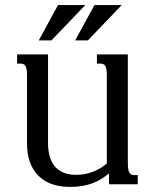

<svg xmlns="http://www.w3.org/2000/svg" viewBox="-20 -736 623 767"><path d="M406.7 -433.6Q406.7 -448.7 405.3 -458Q403.8 -467.3 400.4 -472.7Q397 -478 392.1 -480Q387.2 -481.9 380.9 -481.9H367.2V-518.6H490.7V-85Q490.7 -69.8 492.2 -60.5Q493.7 -51.3 497.1 -45.9Q500.5 -40.5 505.1 -38.6Q509.8 -36.6 516.6 -36.6H530.3V0H415.5V-43.5Q400.9 -31.2 384.8 -21.2Q368.7 -11.2 349.9 -4.2Q331.1 2.9 308.8 6.8Q286.6 10.7 260.3 10.7Q218.3 10.7 186 -1Q153.8 -12.7 132.1 -35.2Q110.4 -57.6 99.1 -89.6Q87.9 -121.6 87.9 -162.6V-433.6Q87.9 -448.7 86.4 -458Q85 -467.3 81.5 -472.7Q78.1 -478 73.2 -480Q68.4 -481.9 62 -481.9H48.3V-518.6H171.9V-165.5Q171.9 -136.2 178.2 -112.5Q184.6 -88.9 198.2 -72.3Q211.9 -55.7 233.2 -46.6Q254.4 -37.6 284.7 -37.6Q351.6 -37.6 406.7 -82.5ZM211.9 -715.8H320.8L185.5 -574.7H134.8ZM357.4 -715.8H466.3L331.1 -574.7H280.3Z"/></svg>

Font: Arian AMU Serif
Style: Regular
Weight: 400
Designer: Ruben Hakobyan (Tarumian)
Foundry: Ruben Hakobyan (Tarumian)
Version: Version 1.002